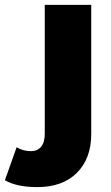

<svg xmlns="http://www.w3.org/2000/svg" viewBox="-114 -562 454 785"><path d="M-94 175 -46 40Q-20 56 13 56Q39 56 54 38Q69 20 69 -15V-542H259V-14Q259 86 200.5 144.5Q142 203 38 203Q-45 203 -94 175Z"/></svg>

Font: Montserrat Alternates ExtraBold
Style: Regular
Weight: 800
Designer: Julieta Ulanovsky
Foundry: Julieta Ulanovsky
Version: Version 7.200